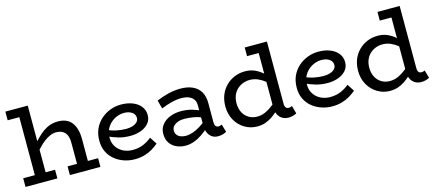

<svg xmlns="http://www.w3.org/2000/svg" viewBox="-52 -1180 3827 1689"><g transform="rotate(-15 1862.0 -336.0)"><path d="M513 0V-274Q513 -303 506.5 -325.5Q500 -348 486.5 -363.5Q473 -379 453 -387Q433 -395 407 -395Q380 -395 352.5 -383.5Q325 -372 297.5 -351.5Q270 -331 242.5 -301.5Q215 -272 187 -236V-316Q219 -355 249.5 -386Q280 -417 311 -439Q342 -461 375 -472Q408 -483 446 -483Q486 -483 517 -470.5Q548 -458 569 -432Q590 -406 601 -367.5Q612 -329 612 -277V0ZM23 0V-79H313V0ZM427 0V-79H705V0ZM227 -686V0H129V-607H23V-686Z M1016 14Q967 14 920.5 -1.5Q874 -17 836.5 -47Q799 -77 777 -121.5Q755 -166 755 -224Q755 -286 777.5 -334Q800 -382 838 -415Q876 -448 923 -465.5Q970 -483 1020 -483Q1080 -483 1126 -464.5Q1172 -446 1198.5 -412.5Q1225 -379 1225 -334Q1225 -288 1197.5 -257Q1170 -226 1126 -210.5Q1082 -195 1033 -195Q972 -195 923.5 -209.5Q875 -224 829 -245L828 -305Q881 -282 925.5 -273Q970 -264 1012 -264Q1044 -264 1069.5 -272Q1095 -280 1111 -296Q1127 -312 1127 -334Q1127 -366 1099 -385.5Q1071 -405 1027 -405Q994 -405 962.5 -392.5Q931 -380 905.5 -357Q880 -334 864.5 -301.5Q849 -269 849 -227Q849 -178 873 -142.5Q897 -107 935.5 -88.5Q974 -70 1019 -70Q1075 -70 1117.5 -88.5Q1160 -107 1193 -135L1235 -70Q1207 -46 1174.5 -27Q1142 -8 1102.5 3Q1063 14 1016 14Z M1775 8Q1746 8 1723 -6.5Q1700 -21 1686.5 -49Q1673 -77 1673 -116V-301Q1673 -337 1656 -358.5Q1639 -380 1611.5 -390Q1584 -400 1550 -400Q1505 -400 1458 -388Q1411 -376 1363 -356L1342 -433Q1396 -456 1452 -469.5Q1508 -483 1562 -483Q1626 -483 1672 -462Q1718 -441 1742.5 -400Q1767 -359 1767 -297V-124Q1767 -98 1776 -86.5Q1785 -75 1801 -75Q1810 -75 1818 -78Q1826 -81 1832 -83L1853 -12Q1842 -5 1821.5 1.5Q1801 8 1775 8ZM1479 14Q1435 14 1397 -3Q1359 -20 1336.5 -53.5Q1314 -87 1314 -136Q1314 -186 1342.5 -220.5Q1371 -255 1416 -272.5Q1461 -290 1512 -290Q1571 -290 1615 -276.5Q1659 -263 1706 -243V-179Q1653 -202 1609.5 -209.5Q1566 -217 1529 -217Q1498 -218 1471.5 -209Q1445 -200 1428 -183Q1411 -166 1411 -139Q1411 -116 1424 -100Q1437 -84 1458.5 -76.5Q1480 -69 1504 -69Q1530 -69 1563 -79.5Q1596 -90 1632.5 -112Q1669 -134 1706 -167L1704 -99Q1670 -65 1632.5 -39.5Q1595 -14 1556.5 0Q1518 14 1479 14Z M2132 14Q2071 14 2019 -16.5Q1967 -47 1935.5 -102Q1904 -157 1904 -229Q1904 -286 1922.5 -332Q1941 -378 1975 -412Q2009 -446 2053.5 -464.5Q2098 -483 2149 -483Q2201 -483 2241 -464Q2281 -445 2311.5 -417Q2342 -389 2365 -361V-289Q2341 -318 2310.5 -343Q2280 -368 2245 -383.5Q2210 -399 2171 -399Q2135 -399 2105 -386.5Q2075 -374 2052.5 -352Q2030 -330 2018 -298.5Q2006 -267 2006 -230Q2006 -182 2025 -145.5Q2044 -109 2078.5 -89Q2113 -69 2156 -70Q2197 -71 2233.5 -88.5Q2270 -106 2302.5 -133Q2335 -160 2362 -187V-111Q2344 -92 2320.5 -70.5Q2297 -49 2269 -29.5Q2241 -10 2207 2Q2173 14 2132 14ZM2416 10Q2369 10 2339 -22Q2309 -54 2309 -113V-686H2405V-121Q2405 -95 2414.5 -84Q2424 -73 2438 -73Q2449 -73 2457 -75.5Q2465 -78 2471 -81L2491 -9Q2480 -2 2459.5 4Q2439 10 2416 10ZM2203 -607V-686H2396V-607Z M2814 14Q2765 14 2718.5 -1.5Q2672 -17 2634.5 -47Q2597 -77 2575 -121.5Q2553 -166 2553 -224Q2553 -286 2575.5 -334Q2598 -382 2636 -415Q2674 -448 2721 -465.5Q2768 -483 2818 -483Q2878 -483 2924 -464.5Q2970 -446 2996.5 -412.5Q3023 -379 3023 -334Q3023 -288 2995.5 -257Q2968 -226 2924 -210.5Q2880 -195 2831 -195Q2770 -195 2721.5 -209.5Q2673 -224 2627 -245L2626 -305Q2679 -282 2723.5 -273Q2768 -264 2810 -264Q2842 -264 2867.5 -272Q2893 -280 2909 -296Q2925 -312 2925 -334Q2925 -366 2897 -385.5Q2869 -405 2825 -405Q2792 -405 2760.5 -392.5Q2729 -380 2703.5 -357Q2678 -334 2662.5 -301.5Q2647 -269 2647 -227Q2647 -178 2671 -142.5Q2695 -107 2733.5 -88.5Q2772 -70 2817 -70Q2873 -70 2915.5 -88.5Q2958 -107 2991 -135L3033 -70Q3005 -46 2972.5 -27Q2940 -8 2900.5 3Q2861 14 2814 14Z M3341 14Q3280 14 3228 -16.5Q3176 -47 3144.5 -102Q3113 -157 3113 -229Q3113 -286 3131.5 -332Q3150 -378 3184 -412Q3218 -446 3262.5 -464.5Q3307 -483 3358 -483Q3410 -483 3450 -464Q3490 -445 3520.5 -417Q3551 -389 3574 -361V-289Q3550 -318 3519.5 -343Q3489 -368 3454 -383.5Q3419 -399 3380 -399Q3344 -399 3314 -386.5Q3284 -374 3261.5 -352Q3239 -330 3227 -298.5Q3215 -267 3215 -230Q3215 -182 3234 -145.5Q3253 -109 3287.5 -89Q3322 -69 3365 -70Q3406 -71 3442.5 -88.5Q3479 -106 3511.5 -133Q3544 -160 3571 -187V-111Q3553 -92 3529.5 -70.5Q3506 -49 3478 -29.5Q3450 -10 3416 2Q3382 14 3341 14ZM3625 10Q3578 10 3548 -22Q3518 -54 3518 -113V-686H3614V-121Q3614 -95 3623.5 -84Q3633 -73 3647 -73Q3658 -73 3666 -75.5Q3674 -78 3680 -81L3700 -9Q3689 -2 3668.5 4Q3648 10 3625 10ZM3412 -607V-686H3605V-607Z"/></g></svg>

Font: BioRhyme ExtraBold
Style: Regular
Weight: 400
Version: Version 1.600;gftools[0.9.33]